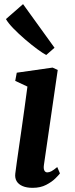

<svg xmlns="http://www.w3.org/2000/svg" viewBox="-20 -892 360 922"><path d="M136.7 10Q107.9 10 88.4 1.6Q68.9 -6.7 59.9 -22Q50.9 -37.2 53.4 -58.4Q56 -80.5 60.7 -113.1Q65.4 -145.7 71.2 -186.5Q77 -227.4 83.9 -274.5Q90.7 -321.6 97.7 -372.6Q104.6 -423.7 111.7 -476.2L53.1 -503.6L60.5 -542.9L232.5 -567.4L257.2 -556L191 -100.6Q188.3 -82.6 192.9 -73.4Q197.5 -64.2 207.2 -64.2Q216.5 -64.2 227.2 -69.9Q237.9 -75.5 254.9 -89.9L267.9 -59.3Q262.7 -52 246 -35.4Q229.3 -18.7 201.8 -4.4Q174.3 10 136.7 10ZM202 -627.9Q186.9 -635.6 159.2 -655.9Q131.5 -676.2 100.8 -702.6Q70 -729 44.6 -755.1Q19.2 -781.3 8.5 -800.4L90.7 -872.2L241.8 -662.7Z"/></svg>

Font: Merriweather 7pt Light
Style: Italic
Weight: 300
Italic angle: -7.8°
Designer: Eben Sorkin
Foundry: Eben Sorkin
Version: Version 2.200;gftools[0.9.31]